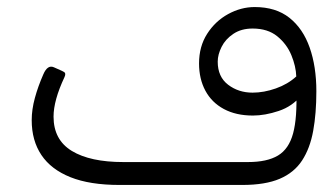

<svg xmlns="http://www.w3.org/2000/svg" viewBox="-20 -525 948 545"><path d="M319 0Q235 0 180 -22Q125 -44 97.5 -85Q70 -126 70 -184Q70 -214 79 -247Q88 -280 103 -314Q115 -342 133 -334L151 -326Q156 -324 162 -320.5Q168 -317 163 -306Q132 -240 132 -194Q132 -128 184 -96.5Q236 -65 330 -65H459V0ZM461 0Q447 0 442.5 -5Q438 -10 438.5 -16.5Q439 -23 439 -28V-44Q439 -59 442.5 -62Q446 -65 461 -65H684Q738 -65 769 -83.5Q800 -102 812 -146.5Q824 -191 821 -269L835 -254Q810 -223 771 -210Q732 -197 698 -197Q650 -197 615.5 -215.5Q581 -234 563 -267.5Q545 -301 545 -345Q545 -393 568 -429Q591 -465 627.5 -485Q664 -505 703 -505Q763 -505 801.5 -474.5Q840 -444 859 -390Q878 -336 878 -266Q878 -203 869 -153.5Q860 -104 837.5 -69.5Q815 -35 774 -17.5Q733 0 668 0ZM697 -262Q729 -262 763 -274Q797 -286 821 -308Q820 -337 807 -368.5Q794 -400 767 -422Q740 -444 697 -444Q665 -444 642.5 -429Q620 -414 609 -392Q598 -370 598 -350Q598 -307 627.5 -284.5Q657 -262 697 -262Z"/></svg>

Font: Rubik Light
Style: Italic
Weight: 300
Italic angle: -12°
Designer: Hubert and Fischer
Foundry: Hubert and Fischer
Version: Version 2.300;gftools[0.9.30]